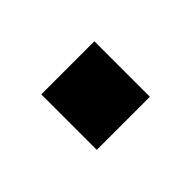

<svg xmlns="http://www.w3.org/2000/svg" viewBox="-37 -156 225 225"><g transform="rotate(45 75.0 -44.0)"><path d="M29 0V-88H121V0Z"/></g></svg>

Font: Rokkitt SemiBold Medium
Style: Regular
Weight: 500
Version: Version 3.103